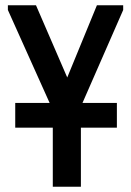

<svg xmlns="http://www.w3.org/2000/svg" viewBox="-20 -471 498 731"><path d="M38 -79H169L10 -433V-451H117L236 -176L349 -451H449V-433L294 -79H425V15H288V240H181V15H38Z"/></svg>

Font: Tilda Sans Semibold
Style: Regular
Weight: 600
Designer: ParaType Ltd
Foundry: ParaType Ltd
Version: Version 1.009